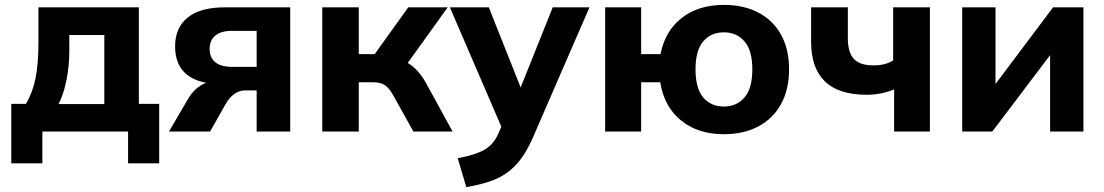

<svg xmlns="http://www.w3.org/2000/svg" viewBox="-20 -537 4509 784"><path d="M26 130V-113H86Q113 -158 125 -217Q137 -276 137 -365V-507H547V-113H630V130H503V0H153V130ZM219 -112H406V-394H263V-328Q263 -269 251.5 -210.5Q240 -152 219 -112Z M670 0 746 -130Q775 -181 822 -199Q695 -223 695 -348Q695 -424 746.5 -465.5Q798 -507 897 -507H1165V0H1028V-168H982Q957 -168 937 -153.5Q917 -139 903 -115L838 0ZM927 -264H1028V-411H927Q882 -411 859 -391.5Q836 -372 836 -338Q836 -302 859 -283Q882 -264 927 -264Z M1296 0V-507H1445V-316H1510L1647 -507H1808L1645 -280Q1667 -267 1685.5 -246.5Q1704 -226 1720 -197L1828 0H1668L1585 -149Q1568 -179 1550.5 -190Q1533 -201 1504 -201H1445V0Z M1884 227 1849 109Q1920 96 1958 74.5Q1996 53 2016 6L2027 -20L1817 -507H1976L2106 -180L2237 -507H2387L2158 20Q2125 97 2085 138Q2045 179 1995.5 198Q1946 217 1884 227Z M2936 11Q2830 11 2761 -45Q2692 -101 2676 -201H2598V0H2451V-507H2598V-316H2677Q2696 -411 2764 -464Q2832 -517 2936 -517Q3017 -517 3077 -485.5Q3137 -454 3169.5 -395Q3202 -336 3202 -254Q3202 -172 3169.5 -112.5Q3137 -53 3077 -21Q3017 11 2936 11ZM2936 -102Q2988 -102 3020 -139Q3052 -176 3052 -254Q3052 -331 3020 -368Q2988 -405 2936 -405Q2883 -405 2851.5 -368Q2820 -331 2820 -254Q2820 -176 2851.5 -139Q2883 -102 2936 -102Z M3631 0V-172Q3578 -150 3519 -150Q3292 -150 3292 -367V-507H3442V-381Q3442 -323 3466.5 -296.5Q3491 -270 3547 -270Q3595 -270 3627 -290V-507H3777V0Z M3909 0V-507H4045V-194L4280 -507H4404V0H4268V-312L4032 0Z"/></svg>

Font: Mulish ExtraBold
Style: Regular
Weight: 800
Designer: Vernon Adams
Foundry: Vernon Adams
Version: Version 3.603; ttfautohint (v1.8.3)